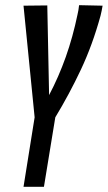

<svg xmlns="http://www.w3.org/2000/svg" viewBox="-20 -723 417 743"><path d="M71 0 114 -269 71 -701 163 -702 170 -355Q207 -425 234.5 -502.5Q262 -580 280 -667Q284 -683 286 -703L377 -701Q374 -682 369 -662Q338 -549 293 -453.5Q248 -358 194 -269L150 0Z"/></svg>

Font: Georama Extra Condensed Medium
Style: Italic
Weight: 500
Width: 2
Italic angle: -9°
Designer: Jean-Baptiste Levee
Foundry: Production Type
Version: Version 1.000